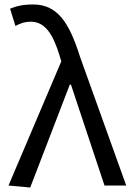

<svg xmlns="http://www.w3.org/2000/svg" viewBox="-20 -829 592 858"><path d="M115 9 292 -451H297L447 0H544L338 -574C289 -730 236 -809 128 -809C80 -809 51 -801 25 -790L49 -713C68 -723 88 -732 118 -732C180 -732 217 -678 247 -578L254 -555L18 0Z"/></svg>

Font: Noto Sans CJK HK
Style: Regular
Weight: 400
Designer: Ryoko NISHIZUKA 西塚涼子 (kana, bopomofo & ideographs); Paul D. Hunt (Latin, Greek & Cyrillic); Sandoll Communications 산돌커뮤니
Foundry: Adobe
Version: Version 2.004;hotconv 1.0.118;makeotfexe 2.5.65603